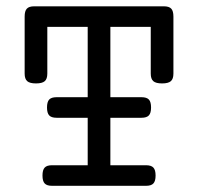

<svg xmlns="http://www.w3.org/2000/svg" viewBox="-20 -600 640 620"><path d="M540 -546.4V-362.3Q540 -345.2 531.7 -337.9Q523.4 -330.6 503.4 -330.6Q483.4 -330.6 475.1 -337.9Q466.8 -345.2 466.8 -362.3V-513.2H336.4V-286.1H437Q453.6 -286.1 460.7 -278.6Q467.8 -271 467.8 -252.9Q467.8 -234.9 460.7 -227.3Q453.6 -219.7 437 -219.7H336.4V-66.4H451.7Q468.3 -66.4 475.3 -58.8Q482.4 -51.3 482.4 -33.2Q482.4 -15.1 475.3 -7.6Q468.3 0 451.7 0H147.9Q131.3 0 124.3 -7.6Q117.2 -15.1 117.2 -33.2Q117.2 -51.3 124.3 -58.8Q131.3 -66.4 147.9 -66.4H263.2V-219.7H162.6Q146 -219.7 138.9 -227.3Q131.8 -234.9 131.8 -252.9Q131.8 -271 138.9 -278.6Q146 -286.1 162.6 -286.1H263.2V-513.2H132.8V-362.3Q132.8 -345.2 124.5 -337.9Q116.2 -330.6 96.2 -330.6Q76.2 -330.6 67.9 -337.9Q59.6 -345.2 59.6 -362.3V-546.4Q59.6 -564.5 66.7 -572Q73.7 -579.6 90.3 -579.6H509.3Q525.9 -579.6 533 -572Q540 -564.5 540 -546.4Z"/></svg>

Font: Courier Prime
Style: Regular
Weight: 400
Designer: Alan Dague-Greene, Quote-Unquote Apps
Foundry: Quote-Unquote Apps
Version: Version 3.018